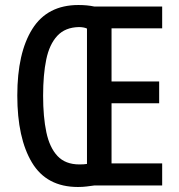

<svg xmlns="http://www.w3.org/2000/svg" viewBox="-20 -740 713 766"><path d="M293 -720Q311 -720 326.5 -718.5Q342 -717 356 -714H627V-627H425V-415H615V-328H425V-88H627V0H356Q341 2 325.5 4Q310 6 291 6Q166 6 107.5 -91.5Q49 -189 49 -359Q49 -529 109 -624.5Q169 -720 293 -720ZM295 -632Q240 -631 208.5 -597Q177 -563 164.5 -502.5Q152 -442 152 -358Q152 -273 165 -212Q178 -151 209.5 -117.5Q241 -84 297 -84Q305 -84 313.5 -84.5Q322 -85 327 -86V-626Q321 -629 312.5 -630.5Q304 -632 295 -632Z"/></svg>

Font: Noto Sans Telugu ExtraCondensed Medium
Style: Regular
Weight: 500
Width: 2
Designer: Jelle Bosma - Monotype Design Team
Foundry: Monotype Imaging Inc.
Version: Version 2.005; ttfautohint (v1.8.4.7-5d5b)